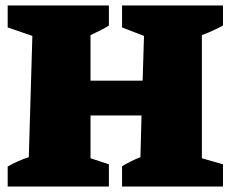

<svg xmlns="http://www.w3.org/2000/svg" viewBox="-20 -680 845 700"><path d="M8 0V-73Q45 -94 85 -107L98 -549L8 -580V-660H377V-587Q362 -577 344.5 -568.5Q327 -560 310 -552V-386H500L505 -549L425 -580V-660H793V-587Q757 -567 716 -552V-103L793 -81V0H425V-74Q442 -84 458 -92Q474 -100 492 -107L496 -259H310V-103L377 -81V0Z"/></svg>

Font: Piazzolla SC Black
Style: Regular
Weight: 900
Designer: Juan Pablo del Peral
Foundry: Huerta Tipografica
Version: Version 1.330